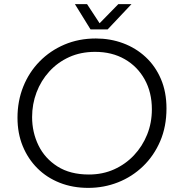

<svg xmlns="http://www.w3.org/2000/svg" viewBox="-20 -900 863 933"><path d="M409 13Q333 13 270 -12Q207 -37 161.5 -82.5Q116 -128 90.5 -190Q65 -252 65 -328Q65 -409 93 -479Q121 -549 172.5 -601.5Q224 -654 293.5 -683.5Q363 -713 446 -713Q516 -713 578 -690Q640 -667 687.5 -623Q735 -579 762 -516Q789 -453 789 -373Q789 -285 758.5 -214Q728 -143 675 -92Q622 -41 553.5 -14Q485 13 409 13ZM412 -52Q479 -52 534.5 -77Q590 -102 631 -145.5Q672 -189 695 -246Q718 -303 718 -369Q718 -451 683 -514Q648 -577 586 -612.5Q524 -648 442 -648Q372 -648 316 -622.5Q260 -597 219.5 -552.5Q179 -508 157.5 -451Q136 -394 136 -331Q136 -257 167 -193.5Q198 -130 259.5 -91Q321 -52 412 -52ZM420 -757 344 -880H403L464 -787L555 -880H619L503 -757Z"/></svg>

Font: MuseoModerno Light
Style: Italic
Weight: 300
Italic angle: -9°
Designer: Pablo Cosgaya, Héctor Gatti, Marcela Romero, and the Authors of The MuseoModerno Project.
Foundry: Omnibus-Type Team
Version: Version 1.003